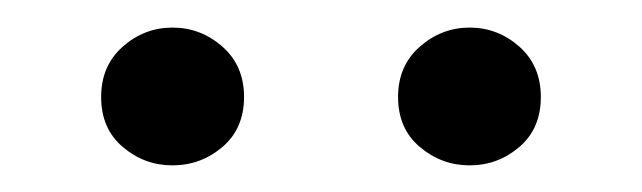

<svg xmlns="http://www.w3.org/2000/svg" viewBox="-20 -792 475 142"><path d="M107.5 -669.7Q86.8 -669.7 70.8 -683.3Q54.8 -696.9 54.8 -720.3Q54.8 -743.4 70.8 -757.5Q86.8 -771.6 107.5 -771.6Q128.5 -771.6 144.5 -757.5Q160.5 -743.4 160.5 -720.3Q160.5 -696.9 144.5 -683.3Q128.5 -669.7 107.5 -669.7ZM327.3 -669.7Q306.6 -669.7 290.5 -683.3Q274.4 -696.9 274.4 -720.3Q274.4 -743.4 290.5 -757.5Q306.6 -771.6 327.3 -771.6Q348.2 -771.6 364.1 -757.5Q380 -743.4 380 -720.3Q380 -696.9 364.1 -683.3Q348.2 -669.7 327.3 -669.7Z"/></svg>

Font: Source Han Serif JP VF
Style: Regular
Weight: 250
Designer: Ryoko NISHIZUKA 西塚涼子 (kana & ideographs); Frank Grießhammer (Latin, Greek & Cyrillic); Wenlong ZHANG 张文龙 (bopomofo); San
Foundry: Adobe
Version: Version 2.001;hotconv 1.1.0;makeotfexe 2.6.0